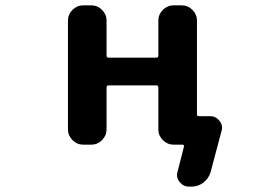

<svg xmlns="http://www.w3.org/2000/svg" viewBox="-20 -566 1040 724"><path d="M389.6 -244.1Q381.8 -244.1 381.8 -236.3V-78.1Q381.8 -54.7 364.7 -37.6Q347.7 -20.5 324.2 -20.5H293.9Q270.5 -20.5 253.4 -37.6Q236.3 -54.7 236.3 -78.1V-488.3Q236.3 -511.7 253.4 -528.8Q270.5 -545.9 293.9 -545.9H324.2Q347.7 -545.9 364.7 -528.8Q381.8 -511.7 381.8 -488.3V-355.5Q381.8 -348.6 389.6 -348.6H569.3Q577.1 -348.6 577.1 -355.5V-488.3Q577.1 -511.7 594.2 -528.8Q611.3 -545.9 634.8 -545.9H665Q688.5 -545.9 705.6 -528.8Q722.7 -511.7 722.7 -488.3V-134.8Q722.7 -127.9 729.5 -127.9H772.5Q793.9 -127.9 807.6 -110.4Q817.4 -98.6 817.4 -84Q817.4 -78.1 815.4 -72.3L774.4 82Q767.6 106.4 747.6 122.1Q727.5 137.7 702.1 137.7H692.4Q670.9 137.7 657.2 120.1Q647.5 108.4 647.5 93.8Q647.5 87.9 649.4 82L673.8 -13.7Q674.8 -15.6 672.9 -18.1Q670.9 -20.5 668.9 -20.5H657.2H634.8Q611.3 -20.5 594.2 -37.6Q577.1 -54.7 577.1 -78.1V-236.3Q577.1 -244.1 569.3 -244.1Z"/></svg>

Font: Gen Jyuu Gothic Monospace Bold
Style: Bold
Weight: 700
Designer: [Source Han Sans]
Ryoko NISHIZUKA  (kana & ideographs); Paul D. Hunt (Latin, Greek & Cyrillic); Wenlong ZHANG  (bopomofo
Version: Version 1.002.20150607